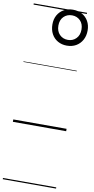

<svg xmlns="http://www.w3.org/2000/svg" viewBox="-147 -1047 770 1579"><g transform="rotate(10 237.5 -257.5)"><path d="M327 -694Q285 -694 251.5 -713Q218 -732 199.5 -766.5Q181 -801 181 -846Q181 -890 199.5 -923Q218 -956 251.5 -975Q285 -994 327 -994Q371 -994 404 -975.5Q437 -957 456 -923.5Q475 -890 475 -846Q475 -801 456 -766.5Q437 -732 404 -713Q371 -694 327 -694ZM328 -742Q369 -742 396.5 -770Q424 -798 424 -845Q424 -892 396.5 -919.5Q369 -947 328 -947Q286 -947 258.5 -919.5Q231 -892 231 -845Q231 -798 258.5 -770Q286 -742 328 -742ZM0 469H445V479H0ZM0 -20H445V0H0ZM0 -505H445V-500H0ZM0 -989H445V-979H0Z"/></g></svg>

Font: Playwrite DE VA Guides
Style: Regular
Weight: 400
Designer: Veronika Burian, José Scaglione
Foundry: TypeTogether
Version: Version 1.003